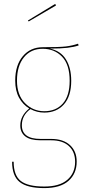

<svg xmlns="http://www.w3.org/2000/svg" viewBox="-20 -770 445 984"><path d="M383 -537Q359 -529 325.5 -525Q292 -521 235 -521Q290 -510 317.5 -466.5Q345 -423 345 -356Q345 -277 307.5 -235Q270 -193 207 -193Q169 -193 136 -211Q92 -179 92 -128Q92 -58 188 -58H242Q304 -58 338.5 -26.5Q373 5 373 58Q373 120 331 157Q289 194 207 194Q120 194 81 163Q42 132 42 59H50Q50 129 86.5 157.5Q123 186 207 186Q285 186 325 151.5Q365 117 365 59Q365 8 333 -21.5Q301 -51 242 -51H188Q135 -51 109.5 -71Q84 -91 84 -127Q84 -177 130 -214Q97 -234 77.5 -269.5Q58 -305 58 -357Q58 -436 97 -482Q136 -528 199 -528Q285 -528 318 -532Q351 -536 380 -546ZM67 -357Q67 -283 108 -241.5Q149 -200 207 -200Q267 -200 302 -239.5Q337 -279 337 -356Q337 -439 298 -479.5Q259 -520 199 -520Q138 -520 102.5 -476Q67 -432 67 -357ZM267 -742 127 -660 123 -665 263 -750Z"/></svg>

Font: Fira Sans Compressed Eight
Style: Regular
Weight: 100
Width: 1
Designer: bBox Type GmbH & Carrois Corporate GbR & Edenspiekermann AG
Foundry: bBox Type GmbH & Carrois Corporate GbR & Edenspiekermann AG
Version: Version 4.301